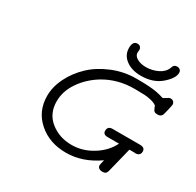

<svg xmlns="http://www.w3.org/2000/svg" viewBox="-175 -1016 1249 1223"><g transform="rotate(30 450.0 -404.0)"><path d="M168 -244.1Q168 -311 201.9 -378.9Q235.8 -446.8 293 -500.5Q350.1 -554.2 432.6 -588.1Q515.1 -622.1 604 -622.1H623Q667 -622.1 701.4 -619.6Q735.8 -617.2 754.4 -613.5Q772.9 -609.9 784.4 -606.9Q795.9 -604 802 -601.6Q808.1 -599.1 811 -599.1Q815.9 -599.1 832 -610.6Q848.1 -622.1 858.9 -622.1Q872.1 -622.1 880.1 -614Q888.2 -606 888.2 -592.8Q888.2 -586.9 879.6 -551Q871.1 -515.1 868.2 -508.8Q859.4 -490.7 835 -491.2Q819.8 -491.2 812.5 -496.6Q805.2 -502 799.6 -517.1Q793.9 -532.2 793 -533.2Q774.9 -546.4 747.1 -552.2Q719.2 -558.1 702.1 -558.6Q685.1 -559.1 637.2 -560.1H627.9Q503.9 -560.1 404.8 -500Q330.6 -454.1 284.2 -386Q237.8 -317.9 237.8 -244.1Q237.8 -153.3 303 -101.6Q368.2 -49.8 459 -49.8Q538.1 -49.8 610.6 -94.5Q683.1 -139.2 716.8 -208H632.8Q598.6 -208 599.1 -235.8Q599.1 -269 634.8 -269H835.9Q873 -269 873 -240.2Q873 -207 835 -207Q834 -207 832 -208H793V-207Q789.1 -189.9 751 -38.1Q751 -37.1 749.5 -31.5Q748 -25.9 747.6 -24.4Q747.1 -22.9 745.1 -18.6Q743.2 -14.2 742.2 -12Q741.2 -9.8 738 -6.8Q734.9 -3.9 731.9 -2.9Q729 -2 724.6 -1Q720.2 0 714.8 0H712.9Q698.7 0 689.9 -6.1Q681.2 -12.2 679.7 -17.6Q678.2 -22.9 678.2 -26.9Q678.2 -31.7 687 -68.8Q574.2 11.2 452.1 11.2Q330.1 11.2 249 -60.1Q168 -131.3 168 -244.1ZM466.8 -768.1Q466.8 -818.8 500 -818.8Q516.1 -818.8 523.4 -809.8Q530.8 -800.8 530.8 -791Q530.8 -788.1 529.8 -781Q528.8 -773.9 528.8 -770Q528.8 -746.1 554.9 -731Q581.1 -715.8 621.1 -715.8Q666 -715.8 707 -735.8Q748 -755.9 761.2 -792Q768.1 -818.8 793 -818.8Q806.2 -818.8 814.7 -811Q823.2 -803.2 823.2 -790Q823.2 -750 766.6 -700.9Q710 -651.9 620.1 -651.9Q553.2 -651.9 510 -684.1Q466.8 -716.3 466.8 -768.1Z"/></g></svg>

Font: CMU Typewriter Text Variable Width
Style: Italic
Weight: 500
Italic angle: -14.04°
Version: Version 0.7.0